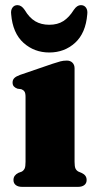

<svg xmlns="http://www.w3.org/2000/svg" viewBox="-20 -728 376 748"><path d="M270.5 -462V-97.5Q270.5 -79 274.2 -71.2Q278 -63.5 285.5 -59.5L297.5 -54.5Q307.5 -50 312.5 -43.2Q317.5 -36.5 317.5 -26.5Q317.5 -14 308.5 -7Q299.5 0 284 0H66Q50.5 0 41.5 -7Q32.5 -14 32.5 -26.5Q32.5 -36.5 37.5 -43.2Q42.5 -50 51.5 -54.5L65 -59.5Q72.5 -64 76 -71.5Q79.5 -79 79.5 -97.5V-350.5Q79.5 -365.5 75.2 -371.5Q71 -377.5 63 -380.5L48 -382.5Q38.5 -386 33.8 -391.5Q29 -397 29 -406.5Q29 -417 35.8 -423.8Q42.5 -430.5 57.5 -436L184.5 -479.5Q204 -486 215.5 -489Q227 -492 240.5 -492Q254 -492 262.2 -483.8Q270.5 -475.5 270.5 -462ZM172 -631.5Q204.5 -631.5 227 -646Q249.5 -660.5 267.5 -689.5Q280 -708 295 -708Q308 -708 315 -698.2Q322 -688.5 320 -672.5Q314 -599 272.5 -561.2Q231 -523.5 172 -523.5Q113.5 -523.5 71.5 -561.2Q29.5 -599 23.5 -672.5Q21.5 -688.5 28.5 -698.2Q35.5 -708 48 -708Q63.5 -708 76 -689.5Q94 -659 117.2 -645.2Q140.5 -631.5 172 -631.5Z"/></svg>

Font: Fraunces ExtraBold
Style: Regular
Weight: 800
Version: Version 1.000;[b76b70a41]